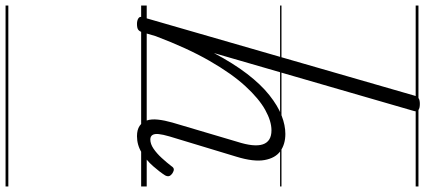

<svg xmlns="http://www.w3.org/2000/svg" viewBox="-440 -603 1531 691"><g transform="rotate(90 325.5 -257.5)"><path d="M470 15Q447 15 433 5.5Q419 -4 413.5 -20.5Q408 -37 410.5 -60.5Q413 -84 421 -112L490 -345Q510 -407 499.5 -438Q489 -469 449 -469Q416 -469 375.5 -446.5Q335 -424 290 -375Q245 -326 199 -246Q153 -166 110 -52L96 -4Q93 6 87 10.5Q81 15 66 15Q54 15 46 10Q38 5 42 -6L324 -983Q327 -994 333.5 -998.5Q340 -1003 354 -1003Q370 -1003 376.5 -997.5Q383 -992 379 -980L171 -262Q208 -332 246 -381.5Q284 -431 322.5 -461.5Q361 -492 396 -505.5Q431 -519 462 -519Q499 -519 524 -501Q549 -483 556 -444Q563 -405 544 -343L471 -102Q464 -78 462.5 -63Q461 -48 466 -40.5Q471 -33 482 -33Q498 -33 515 -44.5Q532 -56 548.5 -74Q565 -92 578 -109Q583 -117 589 -117.5Q595 -118 603 -113Q613 -106 614 -99.5Q615 -93 611 -86Q599 -67 578 -43Q557 -19 529.5 -2Q502 15 470 15ZM0 478H651V488H0ZM0 -20H651V0H0ZM0 -505H651V-500H0ZM0 -998H651V-988H0Z"/></g></svg>

Font: Playwrite AU SA Guides
Style: Regular
Weight: 400
Designer: Veronika Burian, José Scaglione
Foundry: TypeTogether
Version: Version 1.003